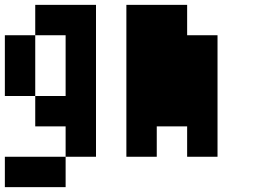

<svg xmlns="http://www.w3.org/2000/svg" viewBox="-20 -645 1040 790"><path d="M0 125V0H250V125ZM0 -250V-500H125V-250ZM125 -250H250V-500H125V-625H375V0H250V-125H125Z M500 0V-625H750V-500H875V0H750V-125H625V0Z"/></svg>

Font: GalmuriMono7 Regular
Style: Regular
Weight: 400
Designer: Lee Minseo (quiple)
Version: Version 2.399;hotconv 1.1.1;makeotfexe 2.6.0 DEVELOPMENT